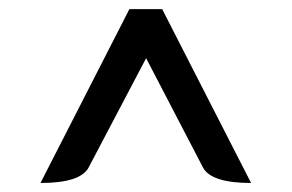

<svg xmlns="http://www.w3.org/2000/svg" viewBox="-20 -696 647 426"><path d="M537.1 -290Q448.2 -290 430.2 -324.7L304.2 -566.9L176.8 -324.7Q158.7 -290 69.8 -290L267.1 -675.8H339.8Z"/></svg>

Font: Bainsley
Style: Bold
Weight: 700
Designer: Paul James MIller
Foundry: High-Logic / Made with FontCreator
Version: Version 1.411;March 28, 2021;FontCreator 13.0.0.2683 64-bit